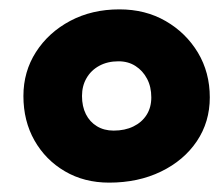

<svg xmlns="http://www.w3.org/2000/svg" viewBox="-20 -814 474 410"><path d="M235 -794Q290.6 -794 333.8 -769Q377.1 -744 402.6 -701.7Q428 -659.3 428 -606Q428 -553.6 400.3 -512.4Q372.6 -471.3 323.9 -447.7Q275.2 -424 213 -424Q159.8 -424 118.6 -448.2Q77.4 -472.3 53.7 -513.9Q30 -555.6 30 -609Q30 -661.1 56.8 -702.9Q83.7 -744.8 129.9 -769.4Q176.2 -794 235 -794ZM233 -683.1Q209.6 -683.1 192 -673.5Q174.4 -663.9 164.8 -647.2Q155.1 -630.6 155.1 -609Q155.1 -586.8 163.4 -570.2Q171.7 -553.7 187 -544.4Q202.3 -535.1 222.6 -535.1Q246.6 -535.1 264.7 -543.9Q282.9 -552.7 293 -568.6Q303.1 -584.6 303.1 -606Q303.1 -628.6 294.1 -645.7Q285.1 -662.9 269.4 -673Q253.8 -683.1 233 -683.1Z"/></svg>

Font: Playpen Sans Deva
Style: Regular
Weight: 400
Designer: Pooja Saxena, Gunjan Panchal, Laura Meseguer, Veronika Burian, José Scaglione
Foundry: TypeTogether
Version: Version 2.000